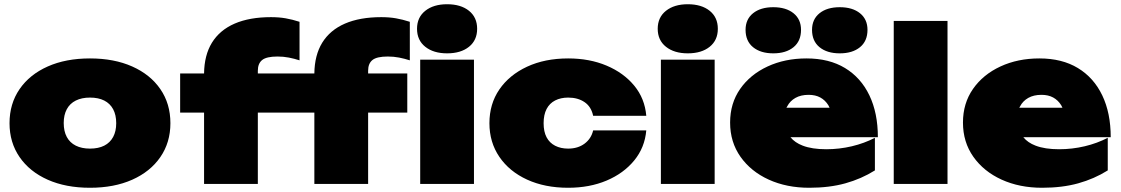

<svg xmlns="http://www.w3.org/2000/svg" viewBox="-20 -869 5294 907"><path d="M405 18Q291 18 205.5 -20Q120 -58 72.5 -127Q25 -196 25 -287Q25 -379 72.5 -448Q120 -517 205.5 -555Q291 -593 405 -593Q519 -593 604.5 -555Q690 -517 737.5 -448Q785 -379 785 -287Q785 -196 737.5 -127Q690 -58 604.5 -20Q519 18 405 18ZM405 -167Q445 -167 472.5 -181Q500 -195 514.5 -222Q529 -249 529 -287Q529 -326 514.5 -353Q500 -380 472.5 -394Q445 -408 405 -408Q366 -408 338 -394Q310 -380 295.5 -353Q281 -326 281 -288Q281 -249 295.5 -222Q310 -195 338 -181Q366 -167 405 -167Z M1291 -602Q1239 -602 1218.5 -585.5Q1198 -569 1198 -535V-522H1465Q1466 -608 1502 -667Q1539 -727 1609.5 -757.5Q1680 -788 1781 -788Q1819 -788 1850.5 -782.5Q1882 -777 1916 -766V-584Q1891 -592 1865.5 -597Q1840 -602 1812 -602Q1760 -602 1739.5 -585.5Q1719 -569 1719 -535V-522H1904V-337H1719V0H1465V-337H1198V0H944V-337H831V-522H944Q945 -608 981 -667Q1018 -727 1088.5 -757.5Q1159 -788 1260 -788Q1298 -788 1329.5 -782.5Q1361 -777 1395 -766V-584Q1370 -592 1344.5 -597Q1319 -602 1291 -602ZM1965 -587H2219V0H1965ZM2092 -617Q2028 -617 1989 -648Q1950 -679 1950 -733Q1950 -787 1989 -818Q2028 -849 2092 -849Q2157 -849 2195.5 -818Q2234 -787 2234 -733Q2234 -679 2195.5 -648Q2157 -617 2092 -617Z M3033 -253Q3026 -172 2976 -111Q2926 -50 2845.5 -16Q2765 18 2664 18Q2554 18 2470 -20.5Q2386 -59 2339 -128Q2292 -197 2292 -287Q2292 -378 2339 -446.5Q2386 -515 2470 -554Q2554 -593 2664 -593Q2765 -593 2845.5 -559Q2926 -525 2976 -464.5Q3026 -404 3033 -322H2782Q2773 -365 2741.5 -386.5Q2710 -408 2664 -408Q2629 -408 2602.5 -394.5Q2576 -381 2562 -354Q2548 -327 2548 -287Q2548 -247 2562 -220.5Q2576 -194 2602.5 -180.5Q2629 -167 2664 -167Q2710 -167 2741.5 -190.5Q2773 -214 2782 -253Z M3102 -587H3356V0H3102ZM3229 -617Q3165 -617 3126 -648Q3087 -679 3087 -733Q3087 -787 3126 -818Q3165 -849 3229 -849Q3294 -849 3332.5 -818Q3371 -787 3371 -733Q3371 -679 3332.5 -648Q3294 -617 3229 -617Z M3803 18Q3696 18 3611.5 -20.5Q3527 -59 3478 -128.5Q3429 -198 3429 -290Q3429 -381 3476.5 -449Q3524 -517 3606 -555Q3688 -593 3790 -593Q3897 -593 3972 -547.5Q4047 -502 4087 -418.5Q4127 -335 4127 -221H3714Q3735 -195 3772 -181Q3816 -164 3883 -164Q3945 -164 4004 -178Q4063 -192 4113 -218V-64Q4049 -24 3973.5 -3Q3898 18 3803 18ZM3899 -360Q3896 -366 3893 -372Q3878 -396 3855 -408.5Q3832 -421 3800 -421Q3763 -421 3737.5 -406.5Q3712 -392 3699 -367Q3697 -364 3695 -360ZM3633 -617Q3573 -617 3537.5 -646Q3502 -675 3502 -728Q3502 -778 3537.5 -806.5Q3573 -835 3633 -835Q3693 -835 3728.5 -806.5Q3764 -778 3764 -728Q3764 -675 3728.5 -646Q3693 -617 3633 -617ZM3947 -617Q3887 -617 3851.5 -646Q3816 -675 3816 -728Q3816 -778 3851.5 -806.5Q3887 -835 3947 -835Q4007 -835 4042.5 -806.5Q4078 -778 4078 -728Q4078 -675 4042.5 -646Q4007 -617 3947 -617Z M4202 -770H4456V0H4202Z M4903 18Q4796 18 4711.5 -20.5Q4627 -59 4578 -128.5Q4529 -198 4529 -290Q4529 -381 4576.5 -449Q4624 -517 4706 -555Q4788 -593 4890 -593Q4997 -593 5072 -547.5Q5147 -502 5187 -418.5Q5227 -335 5227 -221H4814Q4835 -195 4872 -181Q4916 -164 4983 -164Q5045 -164 5104 -178Q5163 -192 5213 -218V-64Q5149 -24 5073.5 -3Q4998 18 4903 18ZM4999 -360Q4996 -366 4993 -372Q4978 -396 4955 -408.5Q4932 -421 4900 -421Q4863 -421 4837.5 -406.5Q4812 -392 4799 -367Q4797 -364 4795 -360Z"/></svg>

Font: Bounded
Style: Regular
Weight: 900
Designer: Vlad Churkin
Version: Version 1.0